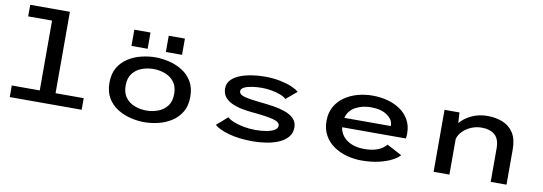

<svg xmlns="http://www.w3.org/2000/svg" viewBox="-57 -1132 4315 1525"><g transform="rotate(10 2100.0 -369.5)"><path d="M53.5 0V-93.5H279V-656.5H86.5V-750H406.5V-93.5H633.5V0Z M1140 11Q1086 11 1029 -2.5Q972 -16 923 -46.5Q874 -77 843.8 -127.2Q813.5 -177.5 813.5 -251Q813.5 -324.5 843.8 -374.5Q874 -424.5 923 -454.8Q972 -485 1029 -498.5Q1086 -512 1140 -512Q1193.5 -512 1250.5 -498.5Q1307.5 -485 1356.2 -454.8Q1405 -424.5 1435.2 -374.5Q1465.5 -324.5 1465.5 -251Q1465.5 -177.5 1435.2 -127.2Q1405 -77 1356.2 -46.5Q1307.5 -16 1250.5 -2.5Q1193.5 11 1140 11ZM1140 -83Q1188.5 -83 1233.5 -99.8Q1278.5 -116.5 1307 -153.5Q1335.5 -190.5 1335.5 -251Q1335.5 -311 1307 -347.8Q1278.5 -384.5 1233.5 -401.2Q1188.5 -418 1140 -418Q1091 -418 1046 -401.2Q1001 -384.5 972.5 -347.8Q944 -311 944 -251Q944 -190.5 972.5 -153.5Q1001 -116.5 1046 -99.8Q1091 -83 1140 -83ZM935 -699H1065.5V-568H935ZM1212.5 -699H1343V-568H1212.5Z M2015 11Q1905 11 1822.8 -11.5Q1740.5 -34 1704 -67L1792 -144Q1808 -127.5 1843 -113.2Q1878 -99 1924.5 -90.2Q1971 -81.5 2021.5 -81.5Q2069 -81.5 2108.8 -88.8Q2148.5 -96 2172.5 -110.5Q2196.5 -125 2196.5 -147Q2196.5 -177 2140.8 -191Q2085 -205 1986 -214Q1936 -218 1889.5 -227Q1843 -236 1806.2 -252.8Q1769.5 -269.5 1747.8 -296.8Q1726 -324 1726 -365Q1726 -406 1752.8 -434.2Q1779.5 -462.5 1823.2 -479.5Q1867 -496.5 1918.2 -504.2Q1969.5 -512 2019 -512Q2089 -512 2145.5 -500.5Q2202 -489 2241 -472Q2280 -455 2298.5 -438L2211.5 -365Q2198.5 -379.5 2167.5 -392Q2136.5 -404.5 2096 -412.2Q2055.5 -420 2013 -420Q1975 -420 1936.8 -414.5Q1898.5 -409 1873 -396.8Q1847.5 -384.5 1847.5 -364.5Q1847.5 -336 1896.2 -324Q1945 -312 2030 -304Q2077.5 -299.5 2128.5 -291.5Q2179.5 -283.5 2223.5 -268Q2267.5 -252.5 2294.8 -225Q2322 -197.5 2322 -154Q2322 -108.5 2295.2 -77Q2268.5 -45.5 2224 -26Q2179.5 -6.5 2125 2.2Q2070.5 11 2015 11Z M2890.5 11Q2829.5 11 2771.2 -5Q2713 -21 2666.2 -53.2Q2619.5 -85.5 2591.8 -135Q2564 -184.5 2564 -251Q2564 -317 2591.5 -366Q2619 -415 2665.8 -447.5Q2712.5 -480 2770.8 -496Q2829 -512 2890.5 -512Q2953.5 -512 3011.2 -496.8Q3069 -481.5 3114.2 -450.8Q3159.5 -420 3186 -373Q3212.5 -326 3212.5 -262.5Q3212.5 -239 3208.5 -222.5H2695Q2705 -157 2759.5 -120Q2814 -83 2897 -83Q2949.5 -83 2985.5 -93.8Q3021.5 -104.5 3043 -120Q3064.5 -135.5 3074.5 -149L3195.5 -85Q3176.5 -62 3133.5 -39.8Q3090.5 -17.5 3028.5 -3.2Q2966.5 11 2890.5 11ZM2894 -418.5Q2825.5 -418.5 2770.8 -389.5Q2716 -360.5 2699 -299H3074V-303.5Q3074 -351 3024.5 -384.8Q2975 -418.5 2894 -418.5Z M3472 0V-500H3592.5L3597.5 -415.5Q3634 -458 3691.2 -484.8Q3748.5 -511.5 3818 -511.5Q3885.5 -511.5 3940.5 -489.2Q3995.5 -467 4027.8 -417.2Q4060 -367.5 4060 -285V0H3932.5V-269.5Q3932.5 -345 3894.2 -378.5Q3856 -412 3787 -412Q3745.5 -412 3706 -395.8Q3666.5 -379.5 3637.8 -351.2Q3609 -323 3599.5 -287V0Z"/></g></svg>

Font: Trispace SemiExpanded Medium
Style: Regular
Weight: 500
Width: 6
Designer: Tyler Finck
Foundry: Etcetera Type Company
Version: Version 1.210; ttfautohint (v1.8.3)